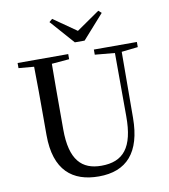

<svg xmlns="http://www.w3.org/2000/svg" viewBox="-101 -1041 1006 1143"><g transform="rotate(-10 401.5 -469.0)"><path d="M292 -955 273 -939 401 -794H460L589 -939L571 -955L431 -858ZM505 -701 625 -690 626 -308C627 -118 562 -43 430 -43C312 -43 243 -110 243 -295V-394C243 -494 243 -594 244 -692L350 -701V-732H44V-701L137 -693C139 -594 139 -493 139 -394V-280C139 -65 246 17 404 17C572 17 663 -82 664 -291L666 -690L765 -701V-732H505Z"/></g></svg>

Font: Noto Serif KR Medium
Style: Regular
Weight: 500
Designer: Ryoko NISHIZUKA 西塚涼子 (kana & ideographs); Frank Grießhammer (Latin, Greek & Cyrillic); Wenlong ZHANG 张文龙 (bopomofo); San
Foundry: Adobe
Version: Version 2.001;hotconv 1.1.0;makeotfexe 2.6.0